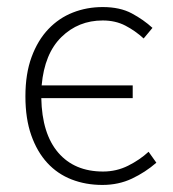

<svg xmlns="http://www.w3.org/2000/svg" viewBox="-20 -512 489 544"><path d="M270 12Q223 12 183 -3.5Q143 -19 114 -50.5Q85 -82 68.5 -129Q52 -176 52 -239Q52 -303 69.5 -350.5Q87 -398 117 -429.5Q147 -461 186.5 -476.5Q226 -492 271 -492Q320 -492 353.5 -474Q387 -456 412 -433L387 -403Q363 -425 335 -439.5Q307 -454 271 -454Q202 -454 154 -407Q106 -360 98 -270H356V-234H97Q99 -133 145 -79.5Q191 -26 272 -26Q310 -26 343 -42.5Q376 -59 401 -82L423 -51Q392 -24 354 -6Q316 12 270 12Z"/></svg>

Font: CV Source Sans Light
Style: Regular
Weight: 300
Designer: Paul D. Hunt
Foundry: Adobe Systems Incorporated
Version: Version 3.001